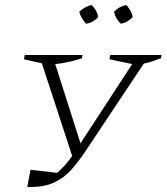

<svg xmlns="http://www.w3.org/2000/svg" viewBox="-20 -736 660 761"><path d="M88 5 101 -63 206 -51Q223 -65 237.5 -81.5Q252 -98 266 -118L146 -485L75 -501L78 -518H307L305 -505Q281 -497 254.5 -491Q228 -485 199 -482L299 -168L504 -482L414 -501L417 -518H620L618 -505Q599 -498 582.5 -492.5Q566 -487 550 -484L315 -131Q290 -94 262 -62.5Q234 -31 193 -12Q152 7 88 5ZM343 -716Q365 -695 369 -668Q349 -646 321 -642Q300 -666 294 -689Q317 -711 343 -716ZM481 -716Q502 -692 506 -668Q484 -646 459 -642Q438 -661 432 -689Q452 -711 481 -716Z"/></svg>

Font: Piazzolla SC ExtraLight
Style: Italic
Weight: 200
Italic angle: -11.3°
Designer: Juan Pablo del Peral
Foundry: Huerta Tipografica
Version: Version 1.330